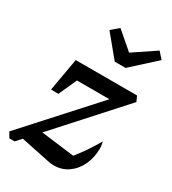

<svg xmlns="http://www.w3.org/2000/svg" viewBox="-186 -821 825 922"><g transform="rotate(30 226.5 -360.0)"><path d="M10 0 -7 -29 332 -403H152L107 -303H66L98 -485H438L451 -456L133 -104L317 -81Q362 -136 406 -212Q408 -203 409.5 -193.5Q411 -184 411 -175Q411 -125 391.5 -83.5Q372 -42 337.5 -18Q303 6 259 6Q239 6 221 1L67 -31L39 0ZM264 -572 166 -691 207 -726 302 -644 424 -726 455 -691 324 -572Z"/></g></svg>

Font: Piazzolla Medium
Style: Italic
Weight: 500
Italic angle: -11.3°
Designer: Juan Pablo del Peral
Foundry: Huerta Tipografica
Version: Version 1.330